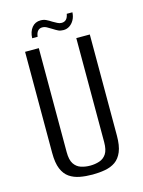

<svg xmlns="http://www.w3.org/2000/svg" viewBox="-111 -774 634 851"><g transform="rotate(-15 206.5 -348.0)"><path d="M207 12Q176 12 149 7Q122 2 101.5 -12Q81 -26 69.5 -53.5Q58 -81 58 -127V-591H121V-114Q121 -78 133 -60Q145 -42 164.5 -35.5Q184 -29 207 -29Q229 -29 249 -35.5Q269 -42 281 -60Q293 -78 293 -114V-591H355V-127Q355 -81 343.5 -53.5Q332 -26 312 -12Q292 2 264.5 7Q237 12 207 12ZM248 -640Q234 -640 224.5 -644.5Q215 -649 201 -658Q192 -663 181.5 -669.5Q171 -676 159 -676Q147 -676 139 -667.5Q131 -659 129 -641H104Q105 -671 120 -689.5Q135 -708 160 -708Q174 -708 185.5 -702.5Q197 -697 209 -689Q220 -683 229 -678Q238 -673 248 -673Q261 -673 269 -681Q277 -689 280 -706H306Q305 -686 296.5 -671Q288 -656 275.5 -648Q263 -640 248 -640Z"/></g></svg>

Font: Alumni Sans
Style: Regular
Weight: 400
Designer: Robert E. Leuschke
Foundry: Robert E. Leuschke
Version: Version 1.018